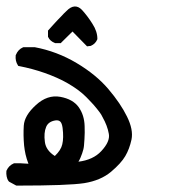

<svg xmlns="http://www.w3.org/2000/svg" viewBox="-67 -414 587 604"><path d="M-16.6 169.4 -38.1 157.7 -39.1 156.7 -40 155.8Q-42.5 152.3 -43.9 148.7Q-45.4 145 -46.1 140.9Q-46.9 136.7 -47.1 132.6Q-47.4 128.4 -46.9 124.5V123.5L-46.4 122.6Q-39.6 106.9 -23.9 100.1L-22.5 99.6H-21.5H-3.9H-3.4L22.5 101.1Q16.6 85.9 13.4 71.8Q10.3 57.6 8.8 43.5Q5.9 11.7 7.8 -18.6Q9.8 -50.8 45.9 -83.5Q82 -116.7 122.6 -109.4Q162.6 -102.1 180.7 -76.7Q198.2 -51.8 199.2 -17.6Q199.7 -6.8 199.5 3.4Q199.2 13.7 198.7 23.7Q198.2 33.7 197.3 43Q196.8 49.3 195.3 55.7Q193.8 62 191.4 68.6Q189 75.2 186.3 81.8Q183.6 88.4 179.7 94.7Q226.1 88.9 251.5 61.5Q279.8 31.2 275.4 7.3Q271 -18.6 255.4 -45.9Q253.9 -49.3 251.7 -53Q249.5 -56.6 246.8 -60.3Q244.1 -64 241.2 -67.6Q238.3 -71.3 235.1 -75.2Q231.9 -79.1 228.3 -83.3Q224.6 -87.4 220.7 -91.6Q216.8 -95.7 212.6 -100.1Q208.5 -104.5 204.1 -108.9Q191.9 -121.1 177.5 -131.6Q163.1 -142.1 146.7 -151.6Q130.4 -161.1 111.6 -169.4Q92.8 -177.7 73.2 -184.6Q53.7 -191.4 33.7 -196.8Q13.7 -202.1 -6.8 -206.1L-9.3 -206.5L-10.7 -208.5Q-19.5 -222.2 -17.6 -239.7V-240.7L-17.1 -241.2Q-10.3 -258.3 5.4 -265.1L6.8 -265.6H7.8H41H41.5H42Q112.3 -252.4 173.8 -215.8Q235.4 -179.2 273.9 -133.8Q312.5 -88.4 332.5 -47.4Q353 -5.9 346.7 24.9Q340.3 54.7 327.1 77.1Q314 99.6 282.2 126.5Q249.5 153.8 198.2 162.1Q147.9 169.9 -13.7 169.9H-15.1ZM105.5 76.7Q125 58.1 128.9 40Q133.8 20 129.9 -11.7Q127.9 -26.4 122.6 -31.5Q117.2 -36.6 107.4 -35.2Q85 -31.7 78.1 -14.6Q70.3 3.9 74.2 32.7Q77.6 59.1 105.5 76.7ZM204.6 -270.5 161.1 -314.9 126 -280.3 124.5 -278.3H122.1H107.4H106.4L105.5 -278.8Q90.3 -284.7 84.5 -297.4L84 -298.3V-299.8V-315.4V-317.9L85.4 -319.3Q90.8 -325.7 96.2 -331.3Q101.6 -336.9 106.4 -342.5Q111.3 -348.1 116.2 -353Q121.1 -357.9 125.5 -362.5Q129.9 -367.2 134 -371.6Q138.2 -376 142.1 -379.4Q154.8 -392.6 167.2 -393.6Q179.7 -394.5 190.9 -382.8Q209 -362.8 223.6 -339.4Q239.3 -315.4 239.3 -292V-291L238.8 -289.6Q232.9 -275.9 219.2 -270L218.3 -269.5H217.3L209.5 -268.6L207 -268.1Z"/></svg>

Font: NaikaiFont
Style: SemiBold
Weight: 600
Version: Version 1.89